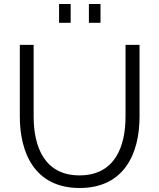

<svg xmlns="http://www.w3.org/2000/svg" viewBox="-20 -934 795 959"><path d="M275 -820H333V-914H275ZM424 -820H482V-914H424ZM378 5C596 5 677 -161 677 -352V-710H607V-352C607 -207 557 -58 377 -58C201 -58 148 -203 148 -352V-710H79V-352C79 -171 153 5 378 5Z"/></svg>

Font: FIGSv2-sans-serif
Style: Regular
Weight: 400
Designer: Matt McInerney, Pablo Impallari, Rodrigo Fuenzalida,Mirko Velimirovic
Foundry: Matt McInerney, Pablo Impallari, Rodrigo Fuenzalida
Version: Version 4.021;hotconv 1.0.109;makeotfexe 2.5.65596